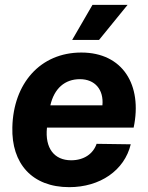

<svg xmlns="http://www.w3.org/2000/svg" viewBox="-20 -763 612 793"><path d="M188 -328C204 -398 248 -436 310 -436C372 -436 409 -393 403 -328ZM266 10C393 10 494 -59 520 -167L379 -169C365 -128 327 -101 274 -101C204 -101 165 -151 174 -236H532C569 -412 487 -546 316 -546C146 -546 35 -418 31 -237C27 -88 112 10 266 10ZM389 -598 507 -743H362L278 -598Z"/></svg>

Font: Mona Sans
Style: Bold Italic
Weight: 700
Italic angle: -11.7°
Designer: Deni Anggara
Foundry: GitHub
Version: Version 2.000;Glyphs 3.2.3 (3260)